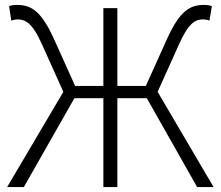

<svg xmlns="http://www.w3.org/2000/svg" viewBox="-20 -762 899 782"><path d="M9 0H77L283 -362H401V0H458V-362H578L783 0H850L622 -388L708 -579C749 -672 777 -683 809 -683C816 -683 826 -681 833 -678L843 -737C835 -740 823 -742 812 -742C754 -742 713 -719 661 -605L574 -412H458V-729H401V-412H286L199 -605C147 -719 106 -742 48 -742C36 -742 25 -740 17 -737L26 -678C34 -681 44 -683 50 -683C82 -683 111 -672 152 -579L238 -388Z"/></svg>

Font: Noto Sans TC Light
Style: Regular
Weight: 300
Designer: Ryoko NISHIZUKA 西塚涼子 (kana, bopomofo & ideographs); Paul D. Hunt (Latin, Greek & Cyrillic); Sandoll Communications 산돌커뮤니
Foundry: Adobe
Version: Version 2.004;hotconv 1.0.118;makeotfexe 2.5.65603